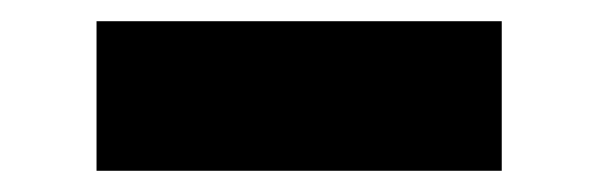

<svg xmlns="http://www.w3.org/2000/svg" viewBox="-20 -410 564 181"><path d="M71 -390V-249H453V-390Z"/></svg>

Font: Kufam Arabic Latin Roman Bold
Style: Regular
Weight: 700
Designer: Wael Morcos & Artur Schmal
Version: Version 1.200;PS 001.200;hotconv 1.0.88;makeotf.lib2.5.64775